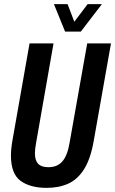

<svg xmlns="http://www.w3.org/2000/svg" viewBox="-20 -897 557 929"><path d="M206 12Q126 12 79.5 -22Q33 -56 33 -144Q33 -161 35 -180.5Q37 -200 41 -222L123 -687H239L155 -208Q152 -192 150.5 -179Q149 -166 149 -155Q149 -121 164.5 -104.5Q180 -88 214 -88Q258 -88 282.5 -117Q307 -146 317 -208L402 -687H517L434 -218Q419 -130 387.5 -79.5Q356 -29 310.5 -8.5Q265 12 206 12ZM473 -877 371 -744H295L241 -877H307L354 -754H311L404 -877Z"/></svg>

Font: Archivo ExtraCondensed SemiBold
Style: Italic
Weight: 600
Width: 2
Italic angle: -10°
Designer: Hector Gatti
Foundry: Omnibus-Type
Version: Version 2.001